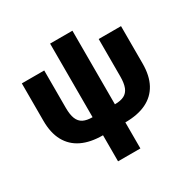

<svg xmlns="http://www.w3.org/2000/svg" viewBox="-190 -855 1230 1240"><g transform="rotate(-30 425.0 -235.0)"><path d="M341.8 9.8Q249 9.8 185.3 -21Q121.6 -51.8 88.4 -112.5Q55.2 -173.3 55.2 -263.7V-542.5H222.2V-263.7Q222.2 -212.9 234.4 -182.4Q246.6 -151.9 272.9 -138.4Q299.3 -125 341.8 -125H508.3Q551.3 -125 577.6 -138.4Q604 -151.9 616.2 -182.4Q628.4 -212.9 628.4 -263.7V-542.5H794.9V-263.7Q794.9 -173.3 762 -112.5Q729 -51.8 665.3 -21Q601.6 9.8 508.3 9.8ZM341.8 204.1V-673.8H508.3V204.1Z"/></g></svg>

Font: Inter 16pt ExtraBold
Style: Regular
Weight: 800
Version: Version 4.001;git-66647c0bb